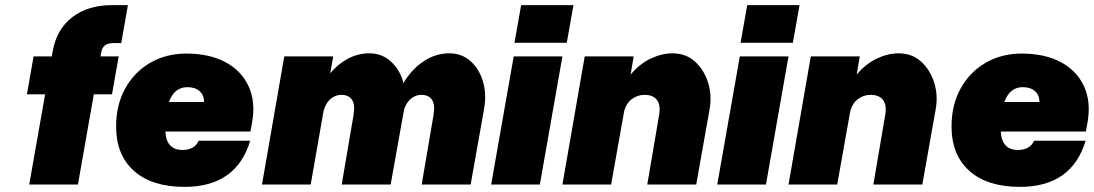

<svg xmlns="http://www.w3.org/2000/svg" viewBox="-20 -720 4267 749"><path d="M85 -352 111 -500H182L186 -522Q201 -606 262 -653Q323 -700 417 -700H479L453 -552H422Q381 -552 375 -516L372 -500H443L417 -352H346L284 0H94L156 -352Z M433 -227Q433 -310 468 -374Q503 -438 565 -474.5Q627 -511 707 -511Q797 -511 859.5 -477.5Q922 -444 950 -383Q978 -322 963 -240L957 -207H625Q629 -135 692 -135Q739 -135 755 -171H956Q902 9 700 9Q573 9 503 -53Q433 -115 433 -227ZM711 -380Q660 -380 639 -322H776Q776 -349 758.5 -364.5Q741 -380 711 -380Z M1359 -270Q1366 -312 1353 -331Q1340 -350 1312 -350Q1288 -350 1269 -333.5Q1250 -317 1242 -286L1192 0H1002L1089 -500H1280L1268 -434Q1299 -471 1338 -491.5Q1377 -512 1421 -512Q1470 -512 1505.5 -479.5Q1541 -447 1554 -396Q1585 -449 1632 -480.5Q1679 -512 1733 -512Q1781 -512 1815 -482Q1849 -452 1864 -402.5Q1879 -353 1868 -293L1816 0H1625L1671 -270Q1678 -312 1665 -331Q1652 -350 1624 -350Q1601 -350 1582.5 -334.5Q1564 -319 1556 -291L1504 0H1313Z M2013 -700H2217L2191 -553H1987ZM1984 -500H2174L2086 0H1896Z M2551 -270Q2558 -311 2542.5 -330.5Q2527 -350 2494 -350Q2467 -350 2445 -333.5Q2423 -317 2415 -287L2364 0H2174L2261 -500H2452L2440 -429Q2475 -471 2518.5 -491.5Q2562 -512 2603 -512Q2656 -512 2691.5 -479.5Q2727 -447 2742.5 -397Q2758 -347 2748 -293L2696 0H2505Z M2895 -700H3099L3073 -553H2869ZM2866 -500H3056L2968 0H2778Z M3433 -270Q3440 -311 3424.5 -330.5Q3409 -350 3376 -350Q3349 -350 3327 -333.5Q3305 -317 3297 -287L3246 0H3056L3143 -500H3334L3322 -429Q3357 -471 3400.5 -491.5Q3444 -512 3485 -512Q3538 -512 3573.5 -479.5Q3609 -447 3624.5 -397Q3640 -347 3630 -293L3578 0H3387Z M3692 -227Q3692 -310 3727 -374Q3762 -438 3824 -474.5Q3886 -511 3966 -511Q4056 -511 4118.5 -477.5Q4181 -444 4209 -383Q4237 -322 4222 -240L4216 -207H3884Q3888 -135 3951 -135Q3998 -135 4014 -171H4215Q4161 9 3959 9Q3832 9 3762 -53Q3692 -115 3692 -227ZM3970 -380Q3919 -380 3898 -322H4035Q4035 -349 4017.5 -364.5Q4000 -380 3970 -380Z"/></svg>

Font: Overused Grotesk Black
Style: Italic
Weight: 900
Italic angle: -10°
Version: Version 0.003